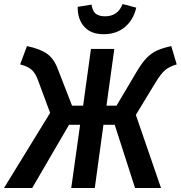

<svg xmlns="http://www.w3.org/2000/svg" viewBox="-49 -934 898 954"><path d="M829 -614Q794 -604 772.5 -586.5Q751 -569 722 -521L626 -363L751 0H622L521 -314H465L422 0H305L349 -314H294L111 0H-29L200 -373L140 -535Q127 -571 108 -587.5Q89 -604 51 -614L85 -705Q152 -691 186 -666Q220 -641 239 -589L309 -409H364L403 -691H519L480 -409H530L632 -581Q658 -624 680.5 -647Q703 -670 730 -682.5Q757 -695 802 -705ZM337 -900 406 -911Q410 -880 426 -866.5Q442 -853 473 -853Q537 -853 560 -914L628 -896Q614 -835 571.5 -799.5Q529 -764 466 -764Q403 -764 369.5 -801.5Q336 -839 337 -900Z"/></svg>

Font: Fira Sans Condensed Medium
Style: Italic
Weight: 500
Width: 3
Italic angle: -8°
Designer: bBox Type GmbH & Carrois Corporate GbR & Edenspiekermann AG
Foundry: bBox Type GmbH & Carrois Corporate GbR & Edenspiekermann AG
Version: Version 4.301